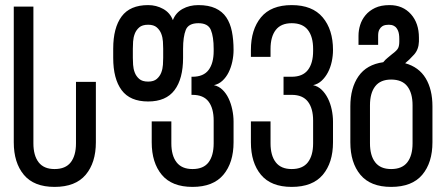

<svg xmlns="http://www.w3.org/2000/svg" viewBox="-20 -727 1750 753"><path d="M356 -406V-169Q356 -89 316 -41.5Q276 6 194 6Q113 6 73.5 -41.5Q34 -89 34 -169V-701H111V-165Q111 -117 131.5 -90.5Q152 -64 194 -64Q237 -64 257.5 -90.5Q278 -117 278 -165V-406Z M620 -536Q620 -548 619 -564Q618 -580 612.5 -594.5Q607 -609 595 -619.5Q583 -630 561 -630Q538 -630 526 -619.5Q514 -609 508.5 -594.5Q503 -580 502 -564Q501 -548 501 -536V-500Q501 -489 502 -473Q503 -457 508.5 -442.5Q514 -428 526 -417.5Q538 -407 561 -407Q583 -407 595 -417.5Q607 -428 612.5 -442.5Q618 -457 619 -473Q620 -489 620 -500ZM819 -393Q838 -389 852.5 -375Q867 -361 876.5 -341Q886 -321 891 -297Q896 -273 896 -250V-169Q896 -89 856 -41.5Q816 6 735 6Q654 6 614.5 -41.5Q575 -89 575 -169V-251H652V-165Q652 -117 672.5 -90.5Q693 -64 735 -64Q778 -64 798 -90.5Q818 -117 818 -165V-254Q818 -302 798 -328.5Q778 -355 735 -355H731V-426H735Q778 -426 798 -452.5Q818 -479 818 -527V-535Q818 -583 807 -609.5Q796 -636 758 -636Q719 -636 708.5 -609.5Q698 -583 698 -535V-500Q698 -418 664.5 -373.5Q631 -329 561 -329Q490 -329 457 -373.5Q424 -418 424 -500V-536Q424 -618 457 -662.5Q490 -707 561 -707Q593 -707 620 -692Q647 -677 658 -648Q669 -677 696 -692Q723 -707 758 -707Q798 -707 825 -694.5Q852 -682 867.5 -659Q883 -636 889.5 -603.5Q896 -571 896 -531Q896 -508 891 -485Q886 -462 876.5 -443Q867 -424 852.5 -410.5Q838 -397 819 -393Z M1286 -531Q1286 -508 1281 -485Q1276 -462 1266 -443Q1256 -424 1241.5 -410.5Q1227 -397 1208 -393Q1227 -389 1241.5 -375Q1256 -361 1266 -341Q1276 -321 1281 -297Q1286 -273 1286 -250V-169Q1286 -89 1246 -41.5Q1206 6 1124 6Q1043 6 1003.5 -41.5Q964 -89 964 -169V-251H1041V-165Q1041 -117 1061.5 -90.5Q1082 -64 1124 -64Q1167 -64 1187.5 -90.5Q1208 -117 1208 -165V-254Q1208 -302 1187.5 -328.5Q1167 -355 1124 -355H1092V-426H1124Q1167 -426 1187.5 -452.5Q1208 -479 1208 -527V-535Q1208 -583 1187.5 -609.5Q1167 -636 1124 -636Q1082 -636 1061.5 -609.5Q1041 -583 1041 -535V-504H964V-531Q964 -611 1003.5 -659Q1043 -707 1124 -707Q1205 -707 1245.5 -659Q1286 -611 1286 -531Z M1598 -314Q1598 -362 1577.5 -388.5Q1557 -415 1514 -415Q1472 -415 1451.5 -388.5Q1431 -362 1431 -314V-165Q1431 -117 1451.5 -90.5Q1472 -64 1514 -64Q1557 -64 1577.5 -90.5Q1598 -117 1598 -165ZM1569 -479Q1623 -464 1649.5 -420Q1676 -376 1676 -310V-169Q1676 -89 1636 -41.5Q1596 6 1514 6Q1433 6 1393.5 -41.5Q1354 -89 1354 -169V-310Q1354 -382 1386 -428Q1418 -474 1483 -483Q1491 -493 1500.5 -500.5Q1510 -508 1518 -515Q1537 -529 1541.5 -538.5Q1546 -548 1546 -564V-574Q1546 -595 1541 -606.5Q1536 -618 1529 -623Q1522 -628 1515.5 -629Q1509 -630 1505 -630Q1500 -630 1492.5 -629Q1485 -628 1478.5 -623.5Q1472 -619 1467.5 -610.5Q1463 -602 1463 -587V-551H1386V-587Q1386 -608 1392.5 -629Q1399 -650 1413.5 -667.5Q1428 -685 1451 -696Q1474 -707 1508 -707Q1560 -707 1592 -671Q1623 -636 1623 -579V-564Q1622 -533 1604 -513Q1586 -493 1569 -479Z"/></svg>

Font: Bebas Neue Regular
Style: Regular
Weight: 400
Designer: Ryoichi Tsunekawa & LGV (GE)
Foundry: Free Software Foundation, Inc.
Version: Version 1.003 August 13, 2016